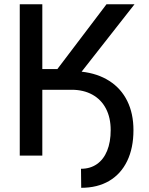

<svg xmlns="http://www.w3.org/2000/svg" viewBox="-20 -727 694 897"><path d="M177.7 0H72.3V-707H177.7V-404.3H248L477.5 -707H608.4L361.3 -392.1Q436.5 -383.8 491.2 -348.6Q545.9 -313.5 574.7 -254.9Q603.5 -196.3 603.5 -119.1Q603.5 -35.6 574.2 25.1Q544.9 85.9 490 118.2Q435.1 150.4 359.4 150.4L358.4 61.5Q401.4 61.5 432.6 39.8Q463.9 18.1 480.5 -22.7Q497.1 -63.5 497.1 -119.1Q497.1 -177.2 474.9 -219.7Q452.6 -262.2 411.4 -284.9Q370.1 -307.6 314.5 -307.6H177.7Z"/></svg>

Font: Pretendard Std Medium
Style: Regular
Weight: 500
Designer: Base glyphs from Inter by Rasmus Andersson; Hangeul glyphs from Noto Sans CJK(Source Han Sans) by Jang Soo-young and Kan
Foundry: Kil Hyung-jin
Version: Version 1.309